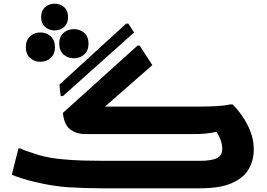

<svg xmlns="http://www.w3.org/2000/svg" viewBox="-20 -1021 1449 1041"><path d="M737 -774 806 -668 549 -443H1060Q1107 -443 1153 -445.5Q1199 -448 1229 -455H1241Q1265 -432 1292 -394Q1319 -356 1337.5 -309Q1356 -262 1356 -211Q1356 -154 1329.5 -106Q1303 -58 1239 -29Q1175 0 1063 0H535Q444 0 354.5 -5.5Q265 -11 163 -36Q134 -43 98.5 -54Q63 -65 44 -74L80 -216H91Q102 -210 121.5 -203Q141 -196 160.5 -190Q180 -184 192 -180Q243 -165 307 -158.5Q371 -152 434.5 -150.5Q498 -149 549 -149H1063Q1130 -149 1157.5 -164.5Q1185 -180 1185 -214Q1185 -238 1176 -262.5Q1167 -287 1154 -306Q1119 -299 1090.5 -296.5Q1062 -294 1029 -294H441Q394 -294 360.5 -319.5Q327 -345 321 -409L726 -774ZM302 -562 664 -893H676L707 -845L321 -500H309ZM276 -856Q246 -856 224.5 -875Q203 -894 203 -928Q203 -963 224.5 -982Q246 -1001 276 -1001Q307 -1001 328 -982Q349 -963 349 -928Q349 -894 328 -875Q307 -856 276 -856ZM380 -705Q347 -705 324 -726Q301 -747 301 -784Q301 -822 324 -842.5Q347 -863 380 -863Q414 -863 437 -842.5Q460 -822 460 -784Q460 -747 437 -726Q414 -705 380 -705ZM199 -686Q166 -686 143 -707Q120 -728 120 -765Q120 -803 143 -824Q166 -845 199 -845Q232 -845 255 -824Q278 -803 278 -765Q278 -728 255 -707Q232 -686 199 -686Z"/></svg>

Font: Kufam
Style: Bold Italic
Weight: 700
Italic angle: -11°
Designer: Artur Schmal
Foundry: Original Type
Version: Version 1.301; ttfautohint (v1.8.3)